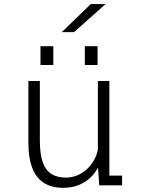

<svg xmlns="http://www.w3.org/2000/svg" viewBox="-20 -888 690 920"><path d="M282.5 12Q243.5 12 212.5 -0.2Q181.5 -12.5 160 -38.5Q138.5 -64.5 127.2 -106.2Q116 -148 116 -206V-500H171V-214.5Q171 -151 184.5 -112Q198 -73 225.5 -55Q253 -37 296 -37Q326 -37 353.2 -49Q380.5 -61 402.2 -83Q424 -105 437.5 -134.5Q451 -164 452.5 -198L477.5 -195Q477.5 -155 464.5 -117.8Q451.5 -80.5 426.8 -51.2Q402 -22 365.8 -5Q329.5 12 282.5 12ZM455.5 0 449 -96V-500H504V-29L487.5 -46.5H565V0ZM174 -666.5H235.5V-576.5H174ZM386.5 -666.5H447.5V-576.5H386.5ZM334.5 -734H276L415 -868.5H486Z"/></svg>

Font: Trispace Thin ExtraLight
Style: Regular
Weight: 250
Version: Version 1.210